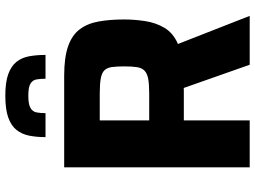

<svg xmlns="http://www.w3.org/2000/svg" viewBox="-137 -809 946 712"><g transform="rotate(-90 336.0 -453.0)"><path d="M71.4 0V-688H411.9Q479.2 -688 520.5 -673.4Q561.9 -658.9 583.3 -630.4Q604.8 -601.9 612.3 -560.3Q619.8 -518.8 619.8 -465.9Q619.8 -426.8 613.7 -387.2Q607.6 -347.6 588.4 -315.5Q569.1 -283.4 528.9 -266.1L633.1 0H451.9L355.2 -274.8L398.5 -250.9Q390.2 -246.2 380.6 -245.2Q370.9 -244.3 356.7 -244.3H245.4V0ZM245.4 -372.7H344.5Q379.1 -372.7 399.5 -376.4Q419.9 -380.2 430 -390.1Q440.1 -400 442.9 -417.9Q445.8 -435.8 445.8 -464.2Q445.8 -492.7 443.4 -510.7Q440.9 -528.6 431.5 -538.5Q422.2 -548.3 401.6 -552.2Q381 -556.1 344.7 -556.1H245.4ZM337 -906.3Q387.4 -906.3 417.4 -895.3Q447.4 -884.3 463 -864.4Q478.6 -844.5 483.5 -817Q488.3 -789.6 488.3 -757.2H400Q400 -776.4 397.4 -790.8Q394.8 -805.2 381.8 -813.1Q368.8 -821 337 -821Q305.7 -821 291.9 -813.1Q278.1 -805.2 275.2 -790.8Q272.4 -776.4 272.4 -757.2H183.5Q183.5 -789.6 188.8 -817Q194.2 -844.5 209.8 -864.4Q225.4 -884.3 255.9 -895.3Q286.5 -906.3 337 -906.3Z"/></g></svg>

Font: Saira Thin
Style: Regular
Weight: 100
Designer: Hector Gatti with collaboration of the Omnibus-Type team
Foundry: Omnibus-Type
Version: Version 1.101